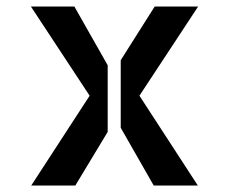

<svg xmlns="http://www.w3.org/2000/svg" viewBox="-20 -571 704 591"><path d="M75.2 -550.8H209L311.5 -370.1V-165L211.9 0H76.2L255.9 -276.4ZM589.8 -550.8 409.2 -276.4 588.9 0H453.1L351.6 -177.7V-385.7L456.1 -550.8Z"/></svg>

Font: Allerta Stencil
Style: Regular
Weight: 400
Designer: Matt McInerney
Foundry: Matt McInerney
Version: Version 1.02